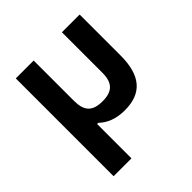

<svg xmlns="http://www.w3.org/2000/svg" viewBox="-190 -637 980 980"><g transform="rotate(-45 300.0 -147.0)"><path d="M74 206H203V-42H211C244 -11 288 9 353 9C474 9 535 -58 535 -205V-500H407V-209C407 -136 377 -104 305 -104C232 -104 203 -136 203 -209V-500H74Z"/></g></svg>

Font: LT Wave Mono Bold
Style: Regular
Weight: 700
Designer: Daniel Lyons
Version: Version 2.5 (Glyphs App)